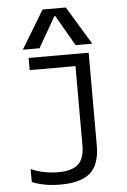

<svg xmlns="http://www.w3.org/2000/svg" viewBox="-65 -1046 729 1102"><g transform="rotate(-5 300.0 -495.0)"><path d="M239 10Q191 10 150 2.5Q109 -5 75 -19V-94Q110 -78 150.5 -70Q191 -62 232 -62Q312 -62 347.5 -95Q383 -128 383 -203V-660H119V-730H465V-195Q465 -88 411.5 -39Q358 10 239 10ZM90 -780 223 -1000H357L490 -780H394L292 -957H288L186 -780Z"/></g></svg>

Font: M PLUS Code Latin Expanded
Style: Regular
Weight: 400
Width: 7
Designer: Coji Morishita
Foundry: UNDERFOREST DESIGN
Version: Version 1.002; ttfautohint (v1.8.3)